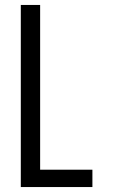

<svg xmlns="http://www.w3.org/2000/svg" viewBox="-20 -755 457 775"><path d="M64 0V-735H142V-70H353V0Z"/></svg>

Font: Huly
Style: Regular
Weight: 400
Designer: Belleve Invis
Foundry: Belleve Invis
Version: Version 33.2.5; ttfautohint (v1.8.4)